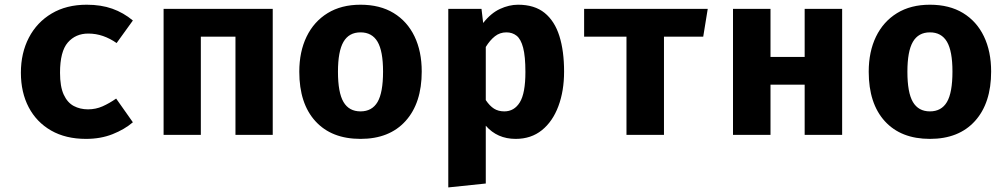

<svg xmlns="http://www.w3.org/2000/svg" viewBox="-20 -583 4348 830"><path d="M360.5 -110.3Q393.8 -110.3 423.3 -123.3Q452.8 -136.4 482.1 -156.9L554.4 -54.4Q518.5 -23.6 466.9 -3.1Q415.4 17.4 351.8 17.4Q264.1 17.4 201 -18.7Q137.9 -54.9 104.1 -119.2Q70.3 -183.6 70.3 -268.7Q70.3 -353.8 104.9 -420.3Q139.5 -486.7 203.3 -524.6Q267.2 -562.6 354.9 -562.6Q416.9 -562.6 465.4 -545.4Q513.8 -528.2 554.4 -494.4L484.1 -396.9Q456.4 -416.4 425.6 -427.2Q394.9 -437.9 361.5 -437.9Q306.7 -437.9 273.1 -399.2Q239.5 -360.5 239.5 -268.7Q239.5 -208.7 255.4 -174.1Q271.3 -139.5 298.7 -124.9Q326.2 -110.3 360.5 -110.3Z M997.9 0V-424.6H848.2V0H687.2V-544.6H1159V0Z M1538.5 -562.6Q1622.6 -562.6 1681.5 -526.7Q1740.5 -490.8 1771.8 -425.9Q1803.1 -361 1803.1 -273.8Q1803.1 -137.4 1733.3 -60Q1663.6 17.4 1538.5 17.4Q1413.3 17.4 1343.6 -59Q1273.8 -135.4 1273.8 -272.8Q1273.8 -359.5 1305.4 -424.6Q1336.9 -489.7 1396.2 -526.2Q1455.4 -562.6 1538.5 -562.6ZM1538.5 -443.1Q1488.7 -443.1 1464.9 -402.3Q1441 -361.5 1441 -272.8Q1441 -182.6 1464.9 -142.1Q1488.7 -101.5 1538.5 -101.5Q1588.2 -101.5 1612.1 -142.1Q1635.9 -182.6 1635.9 -273.8Q1635.9 -362.1 1612.1 -402.6Q1588.2 -443.1 1538.5 -443.1Z M2219.5 -562.6Q2290.8 -562.6 2334.4 -527.2Q2377.9 -491.8 2398.2 -427.2Q2418.5 -362.6 2418.5 -273.8Q2418.5 -189.7 2393.8 -123.8Q2369.2 -57.9 2322.6 -20.3Q2275.9 17.4 2209.2 17.4Q2129.7 17.4 2080 -39.5V210.3L1917.9 227.2V-544.6H2061.5L2068.7 -483.6Q2102.1 -526.2 2141.5 -544.4Q2181 -562.6 2219.5 -562.6ZM2169.2 -443.1Q2141 -443.1 2119.5 -426.2Q2097.9 -409.2 2080 -380V-150.3Q2096.9 -125.1 2115.6 -113.3Q2134.4 -101.5 2160 -101.5Q2203.1 -101.5 2227.2 -140.8Q2251.3 -180 2251.3 -271.8Q2251.3 -339.5 2241.5 -376.7Q2231.8 -413.8 2213.3 -428.5Q2194.9 -443.1 2169.2 -443.1Z M3039.5 -544.6 3020 -424.6H2850.3V0H2688.2V-424.6H2505.1V-544.6Z M3458.5 0V-216.9H3310.8V0H3148.7V-544.6H3310.8V-336.9H3458.5V-544.6H3620.5V0Z M4000 -562.6Q4084.1 -562.6 4143.1 -526.7Q4202.1 -490.8 4233.3 -425.9Q4264.6 -361 4264.6 -273.8Q4264.6 -137.4 4194.9 -60Q4125.1 17.4 4000 17.4Q3874.9 17.4 3805.1 -59Q3735.4 -135.4 3735.4 -272.8Q3735.4 -359.5 3766.9 -424.6Q3798.5 -489.7 3857.7 -526.2Q3916.9 -562.6 4000 -562.6ZM4000 -443.1Q3950.3 -443.1 3926.4 -402.3Q3902.6 -361.5 3902.6 -272.8Q3902.6 -182.6 3926.4 -142.1Q3950.3 -101.5 4000 -101.5Q4049.7 -101.5 4073.6 -142.1Q4097.4 -182.6 4097.4 -273.8Q4097.4 -362.1 4073.6 -402.6Q4049.7 -443.1 4000 -443.1Z"/></svg>

Font: FiraCode Nerd Font
Style: Bold
Weight: 700
Designer: Carrois Corporate, Edenspiekermann AG, Nikita Prokopov
Foundry: Carrois Corporate, Edenspiekermann AG, Nikita Prokopov
Version: Version 6.002;Nerd Fonts 2.1.0